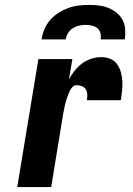

<svg xmlns="http://www.w3.org/2000/svg" viewBox="-20 -760 540 780"><path d="M50 0 136 -520H274L260 -438Q270 -456 283.5 -473Q297 -490 314 -502.5Q331 -515 351.5 -521.5Q372 -528 391 -528Q411 -528 428 -521Q445 -514 455.5 -499.5Q466 -485 471 -467Q476 -449 477 -430Q478 -411 476 -391.5Q474 -372 471 -353H333Q335 -365 334.5 -376.5Q334 -388 328.5 -397Q323 -406 312.5 -410Q302 -414 290 -414Q282 -414 275.5 -407.5Q269 -401 265 -393.5Q261 -386 258 -378.5Q255 -371 252.5 -363Q250 -355 247.5 -347.5Q245 -340 243.5 -332Q242 -324 240.5 -316Q239 -308 237 -300L188 0ZM149 -600Q152 -621 160.5 -641.5Q169 -662 184 -679Q199 -696 218 -708Q237 -720 257.5 -727.5Q278 -735 299 -737.5Q320 -740 341 -740Q362 -740 382.5 -737.5Q403 -735 421 -727.5Q439 -720 454 -708Q469 -696 478 -679Q487 -662 488.5 -641.5Q490 -621 487 -600H389Q391 -613 388 -625.5Q385 -638 375.5 -645.5Q366 -653 353.5 -656Q341 -659 328 -659Q315 -659 301.5 -656Q288 -653 276 -645.5Q264 -638 256.5 -625.5Q249 -613 247 -600Z"/></svg>

Font: Iosevka SS04 Heavy Oblique
Style: Regular
Weight: 900
Italic angle: -9°
Monospace: yes
Designer: Belleve Invis
Foundry: Belleve Invis
Version: Version 19.0.0; ttfautohint (v1.8.4)